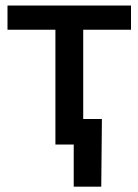

<svg xmlns="http://www.w3.org/2000/svg" viewBox="-20 -536 513 712"><path d="M185.5 -425.8V0H253.4V156.2H355.5L357.9 -94.7H288.6V-425.8H465.8V-515.6H7.8V-425.8Z"/></svg>

Font: Inteeer Medium
Style: Regular
Weight: 500
Designer: Rasmus Andersson
Foundry: rsms
Version: Version 4.001;Glyphs 3.4 (3402)